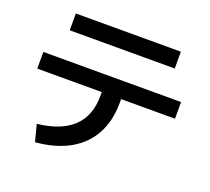

<svg xmlns="http://www.w3.org/2000/svg" viewBox="-135 -929 1269 1158"><g transform="rotate(20 500.0 -350.0)"><path d="M169 -51Q321 -68 396.5 -140.5Q472 -213 472 -340V-365H58V-472H942V-365H596V-340Q596 -225 549.5 -139.5Q503 -54 414 -4Q325 46 197 57ZM163 -649V-757H837V-649Z"/></g></svg>

Font: M PLUS 2 Thin SemiBold
Style: Regular
Weight: 600
Version: Version 1.001